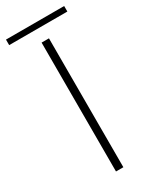

<svg xmlns="http://www.w3.org/2000/svg" viewBox="-295 -830 711 882"><g transform="rotate(-30 60.5 -388.5)"><path d="M-93.8 -748V-777.3H214.8V-748ZM41 0V-683.6H80.1V0Z"/></g></svg>

Font: Post No Bills Colombo Light
Style: Regular
Weight: 300
Designer: Kosala Senevirathne, Siva Puranthara, Lasantha Premarathna, Tharique Azeez
Foundry: Mooniak
Version: Version 1.220 ; ttfautohint (v1.6)